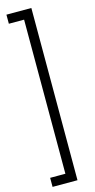

<svg xmlns="http://www.w3.org/2000/svg" viewBox="-146 -849 516 1039"><g transform="rotate(-15 112.5 -329.5)"><path d="M10.3 -812.5H149.9V152.3H10.3V101.6H95.7V-761.7H10.3Z"/></g></svg>

Font: Roboto Condensed Light
Style: Regular
Weight: 300
Designer: Google
Version: Version 2.134; 2016